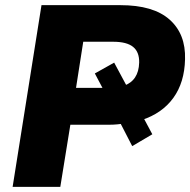

<svg xmlns="http://www.w3.org/2000/svg" viewBox="-20 -725 738 745"><path d="M29 0 141 -705H447Q575 -705 638 -649Q701 -593 698 -495Q696 -405 652.5 -345Q609 -285 529 -259L532 -277L571 -204L493 -158L442 -257L465 -246Q451 -244 435.5 -242.5Q420 -241 404 -241H253L214 0ZM275 -384H408Q412 -384 416.5 -384Q421 -384 425 -384L395 -351L348 -440L423 -482L474 -387L460 -392Q489 -402 504 -424.5Q519 -447 520 -482Q521 -523 496.5 -543Q472 -563 419 -563H303Z"/></svg>

Font: Nunito Sans 11pt Black
Style: Italic
Weight: 900
Italic angle: -9°
Version: Version 3.101;gftools[0.9.27]